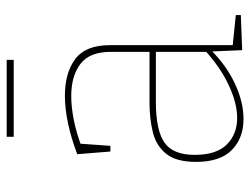

<svg xmlns="http://www.w3.org/2000/svg" viewBox="-107 -635 748 574"><g transform="rotate(-90 267.0 -348.0)"><path d="M419 -19 412 -27 509 -17V-2L404 2L400 -94L404 -91Q358 -45 303.5 -19.5Q249 6 198 6Q141 6 105.5 -29Q70 -64 70 -136Q70 -195 94 -225Q118 -255 158.5 -265Q199 -275 248 -275H406L399 -268V-391Q399 -454 363 -481.5Q327 -509 267 -509Q234 -509 196 -501.5Q158 -494 118 -479L125 -490L118 -392H101L93 -491Q140 -509 184.5 -518.5Q229 -528 268 -528Q336 -528 377.5 -497Q419 -466 419 -394ZM91 -140Q91 -75 122 -44Q153 -13 201 -13Q246 -13 300 -38.5Q354 -64 404 -110L399 -99V-263L406 -256H250Q165 -256 128 -230.5Q91 -205 91 -140ZM375 -702V-681H145V-702Z"/></g></svg>

Font: Bitter Thin Thin
Style: Regular
Weight: 250
Version: Version 2.002